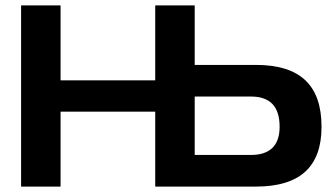

<svg xmlns="http://www.w3.org/2000/svg" viewBox="-20 -690 1241 710"><path d="M58 -670V0H204V-277H554V0H926C1089 0 1169 -73 1169 -221C1169 -376 1089 -450 926 -450H700V-670H554V-393H204V-670ZM700 -117V-333H908C978 -333 1014 -297 1014 -221C1014 -152 978 -117 908 -117Z"/></svg>

Font: LT Wave Bold
Style: Regular
Weight: 700
Designer: Daniel Lyons
Version: Version 2.5 (Glyphs App)